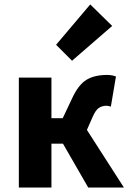

<svg xmlns="http://www.w3.org/2000/svg" viewBox="-20 -846 586 866"><path d="M65 0V-496H212V-313H263L306 -404Q334 -464 370 -486Q406 -508 463 -508Q485 -508 503 -501L480 -365Q468 -369 461 -369Q440 -369 425.5 -359Q411 -349 398 -319L372 -260L539 0H378L264 -198H212V0ZM305 -572 233 -644 387 -826 486 -729Z"/></svg>

Font: Toshiba Sans
Style: Bold
Weight: 700
Designer: Paul D. Hunt
Foundry: Toshiba Corporation
Version: Version 2.020;PS 2.0;hotconv 1.0.86;makeotf.lib2.5.63406